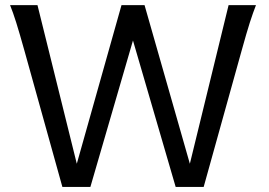

<svg xmlns="http://www.w3.org/2000/svg" viewBox="-20 -733 1056 753"><path d="M724.6 -90.8 876.5 -712.9H983.9Q978 -697.8 972.2 -681.4Q966.3 -665 959.7 -644.3Q953.1 -623.5 945.3 -596.9Q937.5 -570.3 927.7 -534.7L778.8 0H668.9L501.5 -574.2L334.5 0H224.6L75.7 -534.7Q65.9 -569.8 58.1 -596.4Q50.3 -623 43.7 -644.3Q37.1 -665.5 31.2 -681.9Q25.4 -698.2 19.5 -712.9H127L281.2 -90.8L456.5 -712.9H546.9Z"/></svg>

Font: Andika Compact
Style: Regular
Weight: 400
Designer: Victor Gaultney, Annie Olsen, Julie Remington, Don Collingsworth, Eric Hays, Becca Hirsbrunner
Foundry: SIL International
Version: Version 5.000 ; LnSpcTght